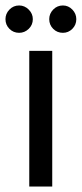

<svg xmlns="http://www.w3.org/2000/svg" viewBox="-60 -682 299 702"><path d="M47 0V-496H131V0ZM10 -562Q-11 -562 -25.5 -576.5Q-40 -591 -40 -612Q-40 -632 -25.5 -647Q-11 -662 10 -662Q30 -662 45 -647Q60 -632 60 -612Q60 -591 45 -576.5Q30 -562 10 -562ZM170 -562Q149 -562 134.5 -576.5Q120 -591 120 -612Q120 -632 134.5 -647Q149 -662 170 -662Q190 -662 204.5 -647Q219 -632 219 -612Q219 -591 204.5 -576.5Q190 -562 170 -562Z"/></svg>

Font: DM Sans 36pt
Style: Regular
Weight: 400
Designer: Colophon Foundry, Jonny Pinhorn
Foundry: Colophon Foundry
Version: Version 4.004;gftools[0.9.30]